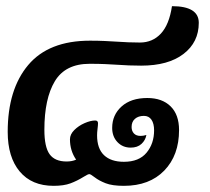

<svg xmlns="http://www.w3.org/2000/svg" viewBox="-20 -597 683 623"><path d="M124 -176Q124 -120 141 -96.5Q158 -73 196 -73Q214 -73 227 -79Q207 -108 207 -145Q207 -161 221 -175Q235 -189 254.5 -197.5Q274 -206 289 -206Q298 -206 298 -197Q298 -191 296.5 -179Q295 -167 295 -158Q295 -115 317.5 -93.5Q340 -72 382 -72Q431 -72 455.5 -101.5Q480 -131 480 -174Q480 -196 471.5 -208.5Q463 -221 447 -221Q429 -221 418 -211.5Q407 -202 407 -185Q407 -172 414.5 -164Q422 -156 436 -156Q445 -156 455 -159Q452 -142 439 -130Q426 -118 404 -118Q378 -118 361 -136Q344 -154 344 -182Q344 -224 374.5 -251.5Q405 -279 458 -279Q506 -279 533.5 -252Q561 -225 561 -175Q561 -93 513 -43.5Q465 6 382 6Q344 6 322.5 -2.5Q301 -11 287.5 -21.5Q274 -32 270 -32Q265 -32 251 -23Q230 -10 208.5 -2Q187 6 154 6Q83 6 44 -40.5Q5 -87 5 -169Q5 -307 71.5 -386Q138 -465 272 -465Q298 -465 319.5 -464Q341 -463 356 -462Q398 -459 434 -459Q475 -459 502 -488Q529 -517 538 -577Q625 -577 625 -523Q625 -460 575.5 -422Q526 -384 438 -384Q399 -384 358 -387Q343 -388 321.5 -389Q300 -390 271 -390Q192 -390 158 -333.5Q124 -277 124 -176Z"/></svg>

Font: Krub SemiBold
Style: Italic
Weight: 600
Italic angle: -8°
Designer: Ekaluck Peanpanawate
Foundry: Cadson Demak Co.,Ltd.
Version: Version 1.000; ttfautohint (v1.6)